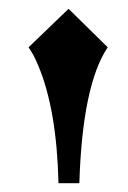

<svg xmlns="http://www.w3.org/2000/svg" viewBox="-20 -853 290 436"><path d="M112.8 -437Q108.9 -605 66.4 -705.1Q57.1 -728 44.9 -745.6L135.7 -833L224.6 -745.6Q167 -659.7 160.2 -437Z"/></svg>

Font: Metamorphous
Style: Regular
Weight: 400
Designer: James Grieshaber
Foundry: James Grieshaber
Version: Version 1.001